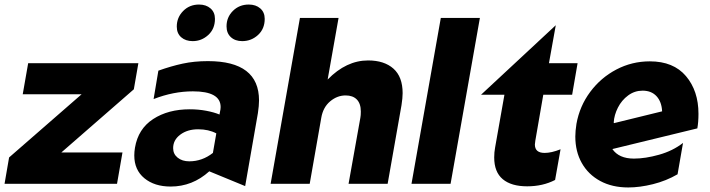

<svg xmlns="http://www.w3.org/2000/svg" viewBox="-52 -809 3123 845"><path d="M537 -416 557 -531H72L48 -394H307L-12 -116L-32 0H463L487 -138H218Z M781 -99Q750 -99 730 -115Q710 -131 710 -157Q710 -193 741.5 -216.5Q773 -240 820 -240Q866 -240 900 -222L885 -136Q838 -99 781 -99ZM1088 -367Q1088 -540 863 -540Q803 -540 752 -529Q701 -518 645 -498L624 -373Q711 -407 797 -407Q919 -407 919 -338Q919 -328 916 -316L914 -305Q890 -315 855.5 -321.5Q821 -328 783 -328Q688 -328 622 -285Q556 -242 542 -159Q539 -141 539 -125Q539 -61 583.5 -24.5Q628 12 699 12Q795 12 869 -55L1027 10L1083 -311Q1088 -344 1088 -367ZM726 -692Q726 -662 745.5 -645Q765 -628 796 -628Q835 -628 864.5 -655Q894 -682 894 -726Q894 -755 874.5 -772Q855 -789 824 -789Q782 -789 754 -760.5Q726 -732 726 -692ZM945 -693Q945 -663 964 -645.5Q983 -628 1014 -628Q1054 -628 1083.5 -655Q1113 -682 1113 -726Q1113 -755 1093.5 -772Q1074 -789 1043 -789Q1001 -789 973 -761Q945 -733 945 -693Z M1720 -399Q1720 -471 1679.5 -507Q1639 -543 1568 -543Q1472 -543 1390 -459L1438 -730H1268L1139 0H1311L1362 -291Q1370 -337 1401 -363Q1432 -389 1469 -389Q1501 -389 1518.5 -371Q1536 -353 1536 -318Q1536 -301 1534 -291L1482 0H1654L1715 -346Q1720 -378 1720 -399Z M2060 -730H1888L1759 0H1931Z M2123 -116Q2123 -52 2160.5 -20.5Q2198 11 2268 11Q2337 11 2391 -17L2415 -152Q2375 -136 2345 -136Q2302 -136 2302 -173Q2302 -178 2304 -190L2339 -392H2466L2490 -531H2364L2394 -698L2065 -392H2168L2127 -160Q2123 -139 2123 -116Z M2738 -111Q2672 -111 2643 -153L3017 -244Q3022 -272 3022 -308Q3022 -409 2967 -474Q2912 -539 2808 -539Q2729 -539 2660.5 -503Q2592 -467 2545.5 -404.5Q2499 -342 2485 -264Q2480 -232 2480 -208Q2480 -142 2508.5 -91.5Q2537 -41 2589.5 -12.5Q2642 16 2713 16Q2764 16 2822 1.5Q2880 -13 2930 -42L2954 -180Q2909 -145 2848.5 -128Q2788 -111 2738 -111ZM2776 -410Q2815 -410 2837.5 -385.5Q2860 -361 2862 -319L2650 -267L2649 -270Q2651 -303 2667.5 -335.5Q2684 -368 2712.5 -389Q2741 -410 2776 -410Z"/></svg>

Font: Geom ExtraBold
Style: Bold Italic
Weight: 800
Italic angle: -10°
Version: Version 1.102